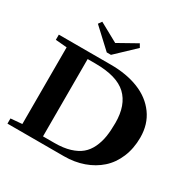

<svg xmlns="http://www.w3.org/2000/svg" viewBox="-189 -1057 1230 1239"><g transform="rotate(30 425.5 -438.0)"><path d="M349.6 -718.3 207.5 -850.1 225.6 -875.5 366.2 -798.3 504.9 -876 520 -850.1 380.9 -718.3ZM24.4 0V-38.6L108.9 -45.9V-617.2L24.4 -624.5V-663.1H412.6Q529.8 -663.1 619.1 -627.4Q708.5 -591.8 760.3 -520.5Q812 -449.2 812 -350.6Q812 -268.6 783.9 -201.9Q755.9 -135.3 706.5 -91.3Q657.2 -47.4 590.3 -23.7Q523.4 0 445.3 0ZM264.2 -43.5H350.1Q415.5 -43.5 464.1 -58.3Q512.7 -73.2 543.2 -98.9Q573.7 -124.5 592.5 -164.3Q611.3 -204.1 618.4 -249Q625.5 -293.9 625.5 -352.5Q625.5 -484.9 554 -552.2Q482.4 -619.6 321.8 -619.6H264.2Z"/></g></svg>

Font: Elstob 8pt
Style: Bold
Weight: 700
Designer: Peter S. Baker
Version: Version 1.015